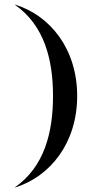

<svg xmlns="http://www.w3.org/2000/svg" viewBox="-20 -734 434 862"><path d="M326.5 -303C326.5 -93 206.5 58.5 47 108V107C178 15.5 218 -137 218 -303C218 -468.5 178 -621 47 -712.5V-713.5C206.5 -664.5 326.5 -513 326.5 -303Z"/></svg>

Font: Beautique Display
Style: Bold
Weight: 700
Designer: Nhat-Quang Ngo
Version: Version 1.100;Glyphs 3.2.3 (3260)